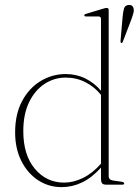

<svg xmlns="http://www.w3.org/2000/svg" viewBox="-20 -757 568 787"><path d="M42 -214Q42 -290 71 -343.5Q100 -397 147.2 -425.2Q194.5 -453.5 249.5 -453.5Q293.5 -453.5 330.5 -435Q367.5 -416.5 394 -385V-679Q394 -689.5 384 -689.5H333.5Q325.5 -689.5 325.5 -694Q325.5 -698.5 333.5 -700.5L401.5 -721Q412 -724.5 417.5 -724.5Q425.5 -724.5 425.5 -715.5V-34.5Q425.5 -19.5 444 -17L479 -12Q489 -10.5 489 -5Q489 0 480.5 0H416Q404 0 399 -5Q394 -10 394 -25.5V-70Q356 -28 316 -9Q276 10 232.5 10Q179 10 135.8 -18.5Q92.5 -47 67.2 -97.8Q42 -148.5 42 -214ZM75.5 -219.5Q75.5 -121.5 123 -65Q170.5 -8.5 243 -8.5Q281 -8.5 320 -27.5Q359 -46.5 394 -86V-368Q367.5 -401 330.2 -420Q293 -439 249.5 -439Q202 -439 162.5 -413Q123 -387 99.2 -338Q75.5 -289 75.5 -219.5ZM482.5 -686.5Q484.5 -710 488.5 -722.5Q492.5 -735 506 -736.5Q525.5 -738.5 528 -719.5Q529.5 -712 526.5 -702.2Q523.5 -692.5 520 -681.5L483 -585Q481 -580 477 -581Q474 -581.5 474 -588.5Z"/></svg>

Font: Fraunces 72pt Thin
Style: Regular
Weight: 100
Version: Version 1.000;[b76b70a41]